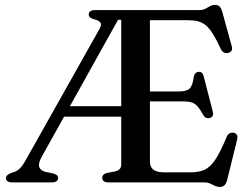

<svg xmlns="http://www.w3.org/2000/svg" viewBox="-20 -741 1015 780"><path d="M519 -700 507.5 -660.5H459.5L149.5 -104Q135 -78 139.2 -63.5Q143.5 -49 163.5 -43L196 -36.5Q205.5 -33.5 210.8 -29.5Q216 -25.5 216 -18Q216 -10 209.8 -5Q203.5 0 190.5 0H29Q16.5 0 10.2 -5Q4 -10 4 -18Q4 -28.5 22 -37L40 -43Q54 -48.5 65 -61.5Q76 -74.5 89 -98.5L384 -623Q393.5 -640 388.5 -648.5Q383.5 -657 366 -661.5Q353 -665 346.8 -669.8Q340.5 -674.5 340.5 -682Q340.5 -690.5 346.8 -695.2Q353 -700 366.5 -700ZM221 -309.5H500L503.5 -267H216.5ZM545 -369.5H707Q738 -369.5 750.2 -381.2Q762.5 -393 767 -427.5Q770.5 -447.5 786.5 -449Q802.5 -451 807.5 -431L844.5 -287.5Q850 -267 833 -262Q816 -257 806 -273Q793.5 -296.5 782.8 -308.5Q772 -320.5 758.8 -324.8Q745.5 -329 725 -329H545ZM472.5 -71.5V-700H788.5Q804.5 -700 814.5 -705.5Q824.5 -711 833.5 -716Q842.5 -721 854 -721Q866 -721 872.2 -714.5Q878.5 -708 883 -693L921.5 -553Q924.5 -543 921.2 -536.2Q918 -529.5 909 -526.5Q898.5 -523.5 890.2 -527.5Q882 -531.5 877 -542Q859.5 -580 845 -603.2Q830.5 -626.5 815.2 -638.8Q800 -651 782 -655Q764 -659 739.5 -659H589V-85Q589 -63 602.8 -52Q616.5 -41 645 -41H756.5Q788.5 -41 811.5 -51.5Q834.5 -62 855.2 -93.2Q876 -124.5 901.5 -186.5Q906 -196 912.8 -199.5Q919.5 -203 927.5 -202Q938 -200.5 942.2 -193.2Q946.5 -186 943.5 -174.5L903 -10.5Q899 4.5 892 11.5Q885 18.5 872 18.5Q862 18.5 853 14Q844 9.5 833.8 4.8Q823.5 0 808.5 0H420Q407.5 0 401.5 -5Q395.5 -10 395.5 -18Q395.5 -33.5 414.5 -38.5L447.5 -44.5Q459.5 -47.5 466 -54.2Q472.5 -61 472.5 -71.5Z"/></svg>

Font: Fraunces 11pt
Style: Regular
Weight: 400
Version: Version 1.000;[b76b70a41]